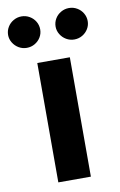

<svg xmlns="http://www.w3.org/2000/svg" viewBox="-133 -791 524 840"><g transform="rotate(-10 129.0 -371.5)"><path d="M56.6 -530.3H201.2V0H56.6ZM-47.9 -672.9Q-47.9 -691.9 -38.3 -708Q-28.8 -724.1 -12.2 -733.6Q4.4 -743.2 23.4 -743.2Q43 -743.2 59.3 -733.6Q75.7 -724.1 85.2 -708Q94.7 -691.9 94.7 -672.9Q94.7 -654.3 85.2 -638.4Q75.7 -622.6 59.3 -613Q43 -603.5 23.4 -603.5Q4.4 -603.5 -12 -613Q-28.3 -622.6 -38.1 -638.7Q-47.9 -654.8 -47.9 -672.9ZM163.1 -672.9Q163.1 -691.9 172.6 -708Q182.1 -724.1 198.7 -733.6Q215.3 -743.2 234.4 -743.2Q253.9 -743.2 270.3 -733.6Q286.6 -724.1 296.1 -708Q305.7 -691.9 305.7 -672.9Q305.7 -654.3 296.1 -638.4Q286.6 -622.6 270.3 -613Q253.9 -603.5 234.4 -603.5Q215.3 -603.5 199 -613Q182.6 -622.6 172.9 -638.7Q163.1 -654.8 163.1 -672.9Z"/></g></svg>

Font: Pretendard GOV
Style: Bold
Weight: 700
Designer: Base glyphs from Inter by Rasmus Andersson; Hangeul glyphs from Noto Sans CJK(Source Han Sans) by Jang Soo-young and Kan
Foundry: Kil Hyung-jin
Version: Version 1.309